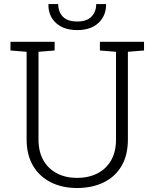

<svg xmlns="http://www.w3.org/2000/svg" viewBox="-20 -917 762 947"><path d="M359.9 10.3Q286.6 10.3 230.7 -17.8Q174.8 -45.9 143.1 -99.4Q111.3 -152.8 111.3 -229V-661.6L31.7 -668V-710.9H249.5V-668L169.9 -661.6V-229Q169.9 -168.5 194.1 -126.2Q218.3 -84 261.2 -61.8Q304.2 -39.6 360.4 -39.6Q416.5 -39.6 460 -61.5Q503.4 -83.5 527.8 -125.7Q552.2 -168 552.2 -229V-661.6L472.7 -668V-710.9H690.4V-668L610.8 -661.6V-229Q610.8 -151.4 579.3 -98.1Q547.9 -44.9 491.2 -17.3Q434.6 10.3 359.9 10.3ZM361.3 -768.6Q294.4 -768.6 256.3 -803.5Q218.3 -838.4 218.8 -894L219.7 -897H267.1Q267.1 -858.9 289.8 -835Q312.5 -811 361.3 -811Q408.2 -811 431.4 -835.2Q454.6 -859.4 454.6 -897H502.4L503.4 -894Q502.9 -838.4 465.1 -803.5Q427.2 -768.6 361.3 -768.6Z"/></svg>

Font: Roboto Slab LO Light
Style: Regular
Weight: 300
Designer: Google
Version: Version 2.000